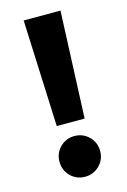

<svg xmlns="http://www.w3.org/2000/svg" viewBox="-113 -775 555 837"><g transform="rotate(-15 164.5 -356.0)"><path d="M101.6 -237.8 81.5 -719.7H247.6L227.5 -237.8ZM164.6 7.8Q126 7.8 99.4 -18.8Q72.8 -45.4 72.8 -84Q72.8 -122.6 99.4 -149.2Q126 -175.8 164.6 -175.8Q202.6 -175.8 229.5 -149.2Q256.3 -122.6 256.3 -84Q256.3 -45.4 229.5 -18.8Q202.6 7.8 164.6 7.8Z"/></g></svg>

Font: Reddit Sans ExtraBold
Style: Regular
Weight: 800
Designer: Stephen Hutchings
Foundry: Reddit
Version: Version 1.014; ttfautohint (v1.8.4.7-5d5b)